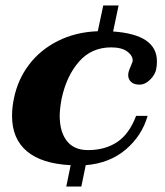

<svg xmlns="http://www.w3.org/2000/svg" viewBox="-20 -594 602 701"><path d="M553 -370Q553 -355 550 -340Q546 -321 528 -303Q510 -285 489 -285Q469 -285 458.5 -295Q448 -305 448 -320Q448 -331 456 -349Q461 -360 464 -369Q467 -388 446.5 -404.5Q426 -421 386 -421Q314 -421 268.5 -369Q223 -317 205 -234Q198 -196 198 -171Q198 -113 224 -79.5Q250 -46 301 -46Q364 -46 408 -75.5Q452 -105 477 -171H519Q498 -98 439 -48Q380 2 293 9L277 87H222L238 9Q133 4 78.5 -41.5Q24 -87 24 -171Q24 -203 31 -235Q45 -304 86 -358Q127 -412 191.5 -444.5Q256 -477 337 -480L357 -574H413L393 -479Q553 -468 553 -370Z"/></svg>

Font: Taviraj
Style: Bold Italic
Weight: 700
Italic angle: -12°
Designer: Katatrad Team
Foundry: CadsonDemak
Version: Version 1.001